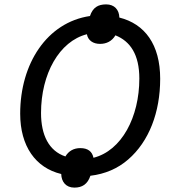

<svg xmlns="http://www.w3.org/2000/svg" viewBox="-20 -794 781 875"><path d="M319 61C354 61 379 46 392 7C459 -1 517 -26 564 -67C659 -149 710 -282 710 -435C710 -591 640 -685 524 -714C523 -750 501 -774 464 -774C427 -774 403 -760 390 -721C194 -692 72 -504 72 -276C72 -128 142 -29 259 -1C260 34 280 61 319 61ZM406 -75C400 -104 380 -119 346 -119C316 -119 293 -106 278 -81C203 -106 167 -178 167 -279C167 -457 250 -606 376 -638C381 -610 404 -594 436 -594C465 -594 490 -606 506 -633C574 -606 615 -545 615 -436C615 -260 534 -107 406 -75Z"/></svg>

Font: BC Sans
Style: Italic
Weight: 400
Italic angle: -12°
Designer: Monotype Design Team
Designer: Province of B.C.
Foundry: Monotype Imaging Inc.
Version: Version 2.000;GOOG;noto-source:20170915:90ef993387c0